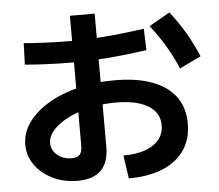

<svg xmlns="http://www.w3.org/2000/svg" viewBox="-57 -876 1114 977"><g transform="rotate(-5 500.0 -387.0)"><path d="M544.4 -79.6Q641.7 -79.6 696.7 -116Q751.7 -152.3 751.7 -216Q751.7 -259.7 725.7 -289.7Q699.7 -319.7 650.2 -335.7Q600.7 -351.7 530 -351.7Q460.7 -351.7 397.5 -337.4Q334.3 -323 284.8 -298Q235.3 -273 206.8 -241.2Q178.3 -209.3 178.3 -174.3Q178.3 -150.3 192 -131Q205.6 -111.6 228.7 -100.1Q251.7 -88.6 280.3 -88.6Q310 -88.6 322.5 -102.6Q335 -116.6 335 -148.6V-811.7H461.6V-131.7Q461.6 28.3 301.3 28.3Q232 28.3 175.3 0.8Q118.7 -26.7 85.2 -73.3Q51.7 -120 51.7 -178Q51.7 -238 88.9 -290.2Q126 -342.3 191.7 -381.7Q257.4 -421 344.5 -443Q431.7 -465 531.7 -465Q645.3 -465 724.2 -435.7Q803 -406.3 844 -350.2Q885 -294 885 -213Q885 -134.3 846.5 -77.8Q808 -21.4 735.7 8.6Q663.3 38.6 561.7 38.6ZM321.7 -573.7Q262.3 -573.7 197.2 -576.7Q132 -579.7 85 -583.7L88.7 -693.3Q135.7 -689.3 199.8 -686.3Q264 -683.3 322 -683.3Q409.3 -683.3 500.3 -690.3Q591.3 -697.3 704 -713.3L707.7 -603.7Q594 -587.7 502.3 -580.7Q410.7 -573.7 321.7 -573.7ZM870 -495.7Q844.7 -556.3 810.5 -613.7Q776.4 -671 734.4 -723.7L840.6 -784.6Q884 -730 917.3 -673Q950.6 -616 979.6 -548.7Z"/></g></svg>

Font: M PLUS 2 Thin
Style: Regular
Weight: 100
Designer: Coji Morishita
Foundry: UNDERFOREST DESIGN
Version: Version 1.001